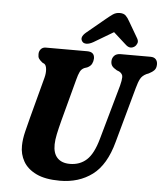

<svg xmlns="http://www.w3.org/2000/svg" viewBox="-61 -976 894 1039"><g transform="rotate(5 386.0 -456.0)"><path d="M499.5 -233.5 583 -530Q590.5 -558.5 590.8 -576.8Q591 -595 571.5 -606L558.5 -611Q539 -622 531.8 -632.2Q524.5 -642.5 525 -658.5Q525.5 -675.5 537 -687.8Q548.5 -700 571.5 -700H733.5Q753 -700 762.5 -689.5Q772 -679 772 -662.5Q772 -641.5 761.5 -630.2Q751 -619 732 -609.5L719.5 -604.5Q697 -593.5 687.2 -575.2Q677.5 -557 668.5 -523.5L586 -225Q552 -98 479 -43.5Q406 11 303 11Q223.5 11 174.8 -12.5Q126 -36 103.8 -75Q81.5 -114 82.5 -160.5Q83 -196.5 93.5 -238.8Q104 -281 113 -315.5L172 -537.5Q178.5 -562.5 176.5 -583.8Q174.5 -605 164.5 -612L153.5 -617.5Q139 -629 133.5 -637.8Q128 -646.5 128.5 -662Q128.5 -677.5 138.2 -688.8Q148 -700 164.5 -700H389.5Q430 -700 429.5 -663.5Q429 -648.5 422.2 -635Q415.5 -621.5 397.5 -613L382.5 -608Q366.5 -601 358.8 -585.2Q351 -569.5 344 -542L283.5 -315.5Q271.5 -269.5 265 -238.5Q258.5 -207.5 258 -183Q257 -134.5 280.8 -109.5Q304.5 -84.5 349 -84.5Q403 -84.5 439.8 -117.8Q476.5 -151 499.5 -233.5ZM418.5 -752Q398 -740.5 382.5 -740.2Q367 -740 360 -748.5Q340.5 -771.5 375.5 -800.5L471.5 -880Q493.5 -898.5 510 -910Q526.5 -921.5 547.5 -921.5Q569 -921.5 580.2 -910.5Q591.5 -899.5 602 -880L653 -792.5Q661 -778.5 656.8 -766.8Q652.5 -755 643.5 -748Q619.5 -731 596 -752L525.5 -815.5Z"/></g></svg>

Font: Fraunces 144pt SuperSoft
Style: Bold Italic
Weight: 700
Italic angle: -16°
Version: Version 1.000;[0bf87f6ff]